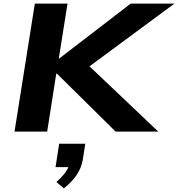

<svg xmlns="http://www.w3.org/2000/svg" viewBox="-20 -725 981 1058"><path d="M60 0 172 -705H352L304 -403H307L700 -705H941L440 -335L439 -392L852 0H617L294 -319H290L240 0ZM332 313 291 278Q325 247 342.5 222Q360 197 363 172L387 196H286L306 67H450L436 156Q428 201 402.5 239Q377 277 332 313Z"/></svg>

Font: Nunito Sans 10pt Expanded ExtraBold
Style: Italic
Weight: 800
Width: 7
Italic angle: -9°
Designer: Vernon Adams
Foundry: Vernon Adams
Version: Version 3.101;gftools[0.9.27]